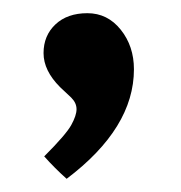

<svg xmlns="http://www.w3.org/2000/svg" viewBox="-20 -144 275 291"><path d="M71 -12Q46 -37 46 -63.5Q46 -90 64 -107Q82 -124 112.5 -124Q143 -124 163 -99Q183 -74 183 -39Q183 50 81 127Q63 111 47 93Q80 60 88 45.5Q96 31 96 21.5Q96 12 88 4Z"/></svg>

Font: Rosario
Style: Regular
Weight: 400
Designer: Hector Gatti
Foundry: Omnibus-Type
Version: Version 1.002